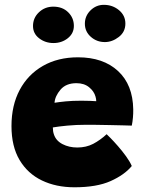

<svg xmlns="http://www.w3.org/2000/svg" viewBox="-20 -769 600 794"><path d="M525 -82.5Q495 -46 437.5 -20.2Q380 5.5 288 5.5Q212 5.5 153.2 -22.8Q94.5 -51 61 -107.2Q27.5 -163.5 27.5 -247.5Q27.5 -333.5 61.5 -397.2Q95.5 -461 157.5 -496.5Q219.5 -532 302.5 -532Q407 -532 468.2 -475.2Q529.5 -418.5 531 -316.5Q531.5 -282 525 -249.5Q517.5 -250 491.5 -250.5Q465.5 -251 433.5 -251.8Q401.5 -252.5 374.2 -252.8Q347 -253 336 -253Q295 -253 258.2 -249.5Q221.5 -246 198.5 -242Q198.5 -225.5 203 -213Q211.5 -187 238.5 -173Q265.5 -159 299.5 -159Q336.5 -159 365.5 -174.2Q394.5 -189.5 421 -214Q424 -211.5 437.2 -198Q450.5 -184.5 468 -164.5Q485.5 -144.5 501.2 -122.8Q517 -101 525 -82.5ZM205.5 -344Q224 -347 251.8 -349.8Q279.5 -352.5 316.5 -352.5Q336.5 -352.5 353.8 -351.8Q371 -351 378 -350.5Q378 -359 375 -369.5Q369 -391.5 348.5 -408.2Q328 -425 296 -425Q253 -425 230.2 -398.2Q207.5 -371.5 205.5 -344ZM413.5 -595Q380 -595 355.5 -616.8Q331 -638.5 331 -671Q331 -703 354.2 -726Q377.5 -749 409.5 -749Q445.5 -749 472 -727Q498.5 -705 498.5 -671.5Q498.5 -637 471.2 -616Q444 -595 413.5 -595ZM201 -591Q167.5 -591 142 -610.5Q116.5 -630 116.5 -661.5Q116.5 -695 141 -718.2Q165.5 -741.5 200.5 -741.5Q238.5 -741.5 262 -718.2Q285.5 -695 285.5 -662Q285.5 -631 260.5 -611Q235.5 -591 201 -591Z"/></svg>

Font: Grandstander ExtraBold
Style: Regular
Weight: 800
Designer: Tyler Finck
Foundry: Etcetera Type Co
Version: Version 1.200; ttfautohint (v1.8.3)